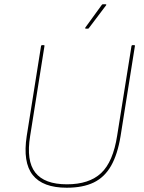

<svg xmlns="http://www.w3.org/2000/svg" viewBox="-20 -866 675 898"><path d="M292 12Q180 12 133 -47.5Q86 -107 105 -230L172 -651Q173 -655 177 -655H184Q189 -655 188 -651L121 -230Q102 -114 145 -59Q188 -4 293 -4Q397 -4 453 -56.5Q509 -109 528 -232L595 -651Q596 -655 600 -655H607Q612 -655 611 -651L544 -230Q530 -144 499.5 -90.5Q469 -37 418.5 -12.5Q368 12 292 12ZM381 -732Q379 -732 378.5 -733.5Q378 -735 379 -737L456 -843Q458 -846 461 -846H474Q476 -846 477 -844.5Q478 -843 476 -841L396 -735Q395 -733 393.5 -732.5Q392 -732 390 -732Z"/></svg>

Font: Sofia Sans Hairline
Style: Italic
Weight: 1
Italic angle: -9°
Designer: Botio Nikoltchev, Ani Petrova
Foundry: lettersoup
Version: Version 4.102